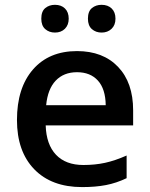

<svg xmlns="http://www.w3.org/2000/svg" viewBox="-20 -760 616 790"><path d="M49.8 0ZM317.9 9.8Q191.9 9.8 120.8 -63.7Q49.8 -137.2 49.8 -266.1Q49.8 -398.4 115.7 -474.1Q181.6 -549.8 296.9 -549.8Q403.8 -549.8 465.8 -484.9Q527.8 -419.9 527.8 -306.2V-244.1H168Q170.4 -165.5 210.4 -123.3Q250.5 -81.1 323.2 -81.1Q371.1 -81.1 412.4 -90.1Q453.6 -99.1 501 -120.1V-26.9Q459 -6.8 416 1.5Q373 9.8 317.9 9.8ZM296.9 -462.9Q242.2 -462.9 209.2 -428.2Q176.3 -393.6 169.9 -327.1H415Q414.1 -394 382.8 -428.5Q351.6 -462.9 296.9 -462.9ZM149.9 -683.1Q149.9 -713.4 166.3 -726.8Q182.6 -740.2 206.1 -740.2Q231.9 -740.2 247.3 -725.1Q262.7 -710 262.7 -683.1Q262.7 -657.2 247.1 -641.6Q231.4 -626 206.1 -626Q182.6 -626 166.3 -640.1Q149.9 -654.3 149.9 -683.1ZM341.8 -683.1Q341.8 -713.4 358.2 -726.8Q374.5 -740.2 397.9 -740.2Q423.8 -740.2 439.5 -725.1Q455.1 -710 455.1 -683.1Q455.1 -656.7 439 -641.4Q422.9 -626 397.9 -626Q374.5 -626 358.2 -640.1Q341.8 -654.3 341.8 -683.1Z"/></svg>

Font: Open Sans Semibold
Style: Regular
Weight: 600
Foundry: Ascender Corporation
Version: Version 1.10